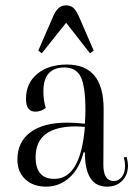

<svg xmlns="http://www.w3.org/2000/svg" viewBox="-20 -685 510 717"><path d="M136 -486 123 -496 179 -625Q196 -665 226 -665Q243 -665 253.5 -656Q264 -647 274 -625L330 -496L316 -486L227 -600ZM152 12Q104 12 74.5 -15.5Q45 -43 45 -89Q45 -155 93.5 -191Q142 -227 231 -227Q261 -227 297 -223Q299 -255 299 -274Q299 -363 281.5 -398Q264 -433 221 -433Q142 -433 142 -344Q142 -309 151 -282Q133 -268 112 -268Q77 -268 77 -316Q77 -374 119 -409Q161 -444 230 -444Q367 -444 367 -278L366 -70Q366 -9 405 -9Q423 -9 435 -24.5Q447 -40 447 -65Q447 -82 442 -97L453 -99Q458 -77 458 -68Q458 -32 436.5 -10Q415 12 379 12Q297 12 297 -116H292Q277 -56 239.5 -22Q202 12 152 12ZM113 -98Q113 -17 183 -17Q281 -17 297 -211Q275 -213 264 -213Q113 -213 113 -98Z"/></svg>

Font: Arapey Regular-Display
Style: Regular
Weight: 400
Designer: Eduardo Rodriguez Tunni
Foundry: Eduardo Rodriguez Tunni
Version: Version 4.000